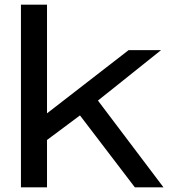

<svg xmlns="http://www.w3.org/2000/svg" viewBox="-20 -805 770 825"><path d="M321 -312.5 559.5 0H682.5L397 -378ZM70 0H182V-203.5L327.5 -312L396 -369L672 -589.5H532.5L182 -318V-785H70Z"/></svg>

Font: Anybody Expanded
Style: Regular
Weight: 400
Width: 7
Version: Version 1.113;gftools[0.9.25]